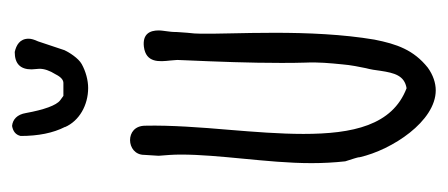

<svg xmlns="http://www.w3.org/2000/svg" viewBox="-232 -518 742 318"><g transform="rotate(-90 139.0 -359.0)"><path d="M229.5 -667C232.4 -673.3 233.9 -678.2 233.9 -682.6C233.9 -697.3 223.1 -703.1 211.9 -705.6C192.4 -705.6 183.1 -696.3 183.1 -677.7L184.1 -664.6C184.1 -656.7 181.2 -647.9 174.8 -637.7C170.4 -628.9 165.5 -625 160.6 -625H139.2L131.8 -630.4C123.5 -636.7 116.2 -657.2 110.8 -687C108.4 -701.7 100.1 -709 89.4 -710C80.6 -708.5 74.7 -704.1 72.8 -695.8C72.8 -667 77.6 -642.1 87.9 -622.1L87.4 -622.6C97.7 -598.6 124 -584 152.3 -584C165 -584 179.7 -587.9 191.9 -594.7C201.7 -600.1 211.4 -615.7 214.8 -623ZM40 -467.3C41 -455.1 42 -443.4 42 -430.7C42 -398.4 38.6 -363.3 35.2 -327.6C31.7 -290.5 27.8 -252.4 27.8 -213.9C27.8 -195.3 28.8 -176.3 30.8 -158.2L35.6 -143.1C36.6 -139.6 37.6 -136.7 37.6 -134.3C49.8 -80.6 97.2 -8.3 148.4 -8.3C160.6 -8.3 173.8 -12.7 186 -21.5C215.3 -44.9 225.1 -72.8 232.4 -109.9C241.2 -162.1 243.7 -220.7 243.7 -274.9C243.7 -301.3 243.2 -326.7 242.7 -350.1C242.2 -366.7 242.2 -382.3 242.2 -397C242.2 -404.3 242.7 -411.6 243.7 -419.4C244.1 -426.8 245.1 -435.5 245.1 -442.9C245.1 -444.8 245.6 -448.7 246.1 -452.6C246.6 -457.5 247.6 -462.4 247.6 -467.3C247.6 -481.9 241.7 -494.1 220.7 -491.7C193.4 -488.3 195.8 -465.8 197.8 -447.8C198.2 -442.9 198.7 -438.5 198.7 -436.5C198.7 -433.1 198.2 -426.8 198.2 -423.8C195.8 -368.7 193.8 -316.9 193.8 -265.1C193.8 -251.5 193.8 -237.8 194.3 -224.1C195.3 -202.6 193.4 -183.6 191.4 -163.1C190.4 -149.9 187 -132.8 185.1 -124C183.1 -116.7 181.6 -107.4 180.7 -99.6C177.2 -76.7 172.9 -60.1 151.9 -56.6C90.3 -80.1 76.2 -146 76.2 -227.5C76.2 -266.6 79.6 -309.1 83 -350.6C86.9 -396 90.8 -447.8 89.8 -489.3C89.8 -506.8 78.1 -514.6 65.9 -514.6C53.7 -514.6 41.5 -506.3 41.5 -491.2Z"/></g></svg>

Font: Amatic Mod Bold ONEptTWO
Style: Bold
Weight: 700
Designer: David Occhino Design
Foundry: David Occhino Design
Version: Version 1.2